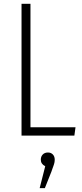

<svg xmlns="http://www.w3.org/2000/svg" viewBox="-20 -704 427 997"><path d="M138.2 -684.1V-43H372.1L366.2 0H91.8V-684.1ZM229 87.9Q244.6 87.9 254.4 98.1Q264.2 108.4 264.2 125Q264.2 128.9 263.7 133.1Q263.2 137.2 262.7 140.1Q262.2 143.1 260.3 149.2Q258.3 155.3 257.1 158.7Q255.9 162.1 252.4 171.6Q249 181.2 247.1 187L212.9 272.9H186L214.8 159.2Q191.9 147.9 191.9 125Q191.9 108.9 201.9 98.4Q211.9 87.9 229 87.9Z"/></svg>

Font: Fira Sans Compressed ExtraLight
Style: Regular
Weight: 250
Width: 1
Designer: Carrois Corporate & Edenspiekermann AG
Foundry: Carrois Corporate GbR & Edenspiekermann AG
Version: Version 4.203;PS 004.203;hotconv 1.0.88;makeotf.lib2.5.64775